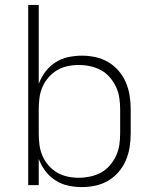

<svg xmlns="http://www.w3.org/2000/svg" viewBox="-20 -755 640 783"><path d="M314 8Q286 8 258 2Q230 -4 206 -19.5Q182 -35 165 -57.5Q148 -80 138 -107V0H95V-735H138V-413Q148 -440 165 -462.5Q182 -485 206 -500.5Q230 -516 258 -522Q286 -528 314 -528Q342 -528 369.5 -522Q397 -516 421 -502Q445 -488 463.5 -466.5Q482 -445 493 -419.5Q504 -394 508.5 -366Q513 -338 513 -310V-210Q513 -182 508.5 -154Q504 -126 493 -100.5Q482 -75 463.5 -53.5Q445 -32 421 -18Q397 -4 369.5 2Q342 8 314 8ZM301 -30Q324 -30 347.5 -35Q371 -40 391.5 -51Q412 -62 427.5 -80Q443 -98 453 -119Q463 -140 466.5 -163.5Q470 -187 470 -210V-310Q470 -333 466.5 -356.5Q463 -380 453 -401Q443 -422 427.5 -440Q412 -458 391.5 -469Q371 -480 347.5 -485Q324 -490 301 -490Q278 -490 255 -485Q232 -480 212.5 -468.5Q193 -457 177.5 -439Q162 -421 153 -400Q144 -379 141 -356Q138 -333 138 -310V-210Q138 -187 141 -164Q144 -141 153 -120Q162 -99 177.5 -81Q193 -63 212.5 -51.5Q232 -40 255 -35Q278 -30 301 -30Z"/></svg>

Font: Iosevka SS04 XLt Ex
Style: Regular
Weight: 200
Width: 7
Monospace: yes
Designer: Belleve Invis
Foundry: Belleve Invis
Version: Version 19.0.0; ttfautohint (v1.8.4)